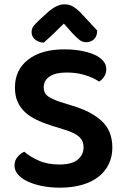

<svg xmlns="http://www.w3.org/2000/svg" viewBox="-20 -851 577 887"><path d="M254 -91Q312 -91 339 -113.5Q366 -136 366 -170Q366 -201 345 -219.5Q324 -238 281 -251L217 -271Q179 -283 148 -298Q117 -313 95 -333.5Q73 -354 61 -381.5Q49 -409 49 -447Q49 -528 110 -575.5Q171 -623 277 -623Q319 -623 354.5 -616.5Q390 -610 416 -598.5Q442 -587 456.5 -570Q471 -553 471 -532Q471 -512 461.5 -497.5Q452 -483 438 -474Q414 -491 374.5 -503.5Q335 -516 288 -516Q236 -516 209 -497.5Q182 -479 182 -447Q182 -421 200.5 -407Q219 -393 259 -380L316 -362Q403 -336 451 -291Q499 -246 499 -169Q499 -128 483 -94Q467 -60 436.5 -35.5Q406 -11 360.5 2.5Q315 16 257 16Q211 16 172.5 8Q134 0 106 -13.5Q78 -27 62.5 -45.5Q47 -64 47 -86Q47 -109 60.5 -125.5Q74 -142 92 -150Q117 -128 158 -109.5Q199 -91 254 -91ZM275 -742Q255 -722 231 -699Q207 -676 182 -654Q158 -655 142 -668.5Q126 -682 126 -702Q126 -719 135 -730.5Q144 -742 162 -759L206 -799Q245 -831 277 -831Q298 -831 314 -822.5Q330 -814 348 -797L429 -710Q429 -684 414.5 -670Q400 -656 377 -656Q361 -656 348 -666Q335 -676 315 -697Z"/></svg>

Font: Baloo Chettan 2 SemiBold
Style: Regular
Weight: 600
Designer: Maithili Shingre, Unnati Kotecha and Ek Type
Foundry: Ek Type
Version: Version 1.640;hotconv 1.0.111;makeotfexe 2.5.65597; ttfautoh